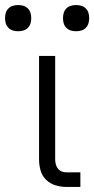

<svg xmlns="http://www.w3.org/2000/svg" viewBox="-51 -742 374 762"><path d="M213 0Q191 0 169.5 -6.5Q148 -13 132 -28.5Q116 -44 110 -65.5Q104 -87 104 -109V-520H168V-109Q168 -100 170.5 -90Q173 -80 179 -72.5Q185 -65 194 -61.5Q203 -58 213 -58H268V0ZM251 -618Q240 -618 230 -621Q220 -624 212.5 -631.5Q205 -639 202 -649Q199 -659 199 -670Q199 -681 202 -691Q205 -701 212.5 -708.5Q220 -716 230 -719Q240 -722 251 -722Q262 -722 272 -719Q282 -716 289.5 -708.5Q297 -701 300 -691Q303 -681 303 -670Q303 -659 300 -649Q297 -639 289.5 -631.5Q282 -624 272 -621Q262 -618 251 -618ZM21 -618Q10 -618 0 -621Q-10 -624 -17.5 -631.5Q-25 -639 -28 -649Q-31 -659 -31 -670Q-31 -681 -28 -691Q-25 -701 -17.5 -708.5Q-10 -716 0 -719Q10 -722 21 -722Q32 -722 42 -719Q52 -716 59.5 -708.5Q67 -701 70 -691Q73 -681 73 -670Q73 -659 70 -649Q67 -639 59.5 -631.5Q52 -624 42 -621Q32 -618 21 -618Z"/></svg>

Font: Iosevka Aile Custom Light
Style: Regular
Weight: 300
Designer: Belleve Invis
Foundry: Belleve Invis
Version: Version 17.0.2; ttfautohint (v1.8.3)